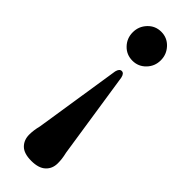

<svg xmlns="http://www.w3.org/2000/svg" viewBox="-251 -601 781 781"><g transform="rotate(45 139.5 -210.0)"><path d="M139.5 162.5Q97 162.5 77.5 143Q58 123.5 58 92.5Q58 67.5 65.5 38L123.5 -336Q128.5 -356.5 141.5 -356.5Q154.5 -356.5 159 -336L216 38.5Q220 55.5 221.5 68Q223 80.5 223 93Q223 124 202.2 143.2Q181.5 162.5 139.5 162.5ZM142.5 -583Q176.5 -583 199.8 -558.2Q223 -533.5 223 -499.5Q223 -465 199.5 -440.8Q176 -416.5 142.5 -416.5Q108 -416.5 84.8 -440.8Q61.5 -465 61.5 -499.5Q61.5 -533.5 84.8 -558.2Q108 -583 142.5 -583Z"/></g></svg>

Font: Fraunces 72pt SemiBold
Style: Regular
Weight: 600
Version: Version 1.000;[b76b70a41]